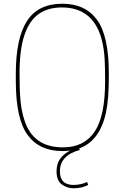

<svg xmlns="http://www.w3.org/2000/svg" viewBox="-20 -806 670 1032"><path d="M65 0ZM315 6Q192 6 128.5 -80.5Q65 -167 65 -370V-410Q65 -600 125 -693Q185 -786 315 -786Q438 -786 501.5 -699.5Q565 -613 565 -410Q565 -336 561.5 -288.5Q558 -241 549 -198Q526 -96 468.5 -45Q411 6 315 6ZM318 -14Q432 -14 488.5 -98Q545 -182 545 -370Q545 -441 542.5 -487Q540 -533 531 -575Q490 -766 312 -766Q239 -766 188.5 -731Q138 -696 111.5 -618Q85 -540 85 -410Q85 -324 90 -267Q95 -210 111 -161Q157 -14 318 -14ZM440 0ZM375 206Q341 206 312.5 185.5Q284 165 284 115Q284 76 301 51Q318 26 345 10Q372 -6 402 -16L409 0Q302 29 302 115Q302 188 375 188Q415 188 448 172L454 188Q420 206 375 206Z"/></svg>

Font: Tanohe Sans Thin
Style: Regular
Weight: 100
Designer: Village Type and Design LLC & Cristiano Sobral
Foundry: Cooper Hewitt Smithsonian Design Museum
Version: Version 1.00;September 29, 2021;FontCreator 13.0.0.2655 64-b